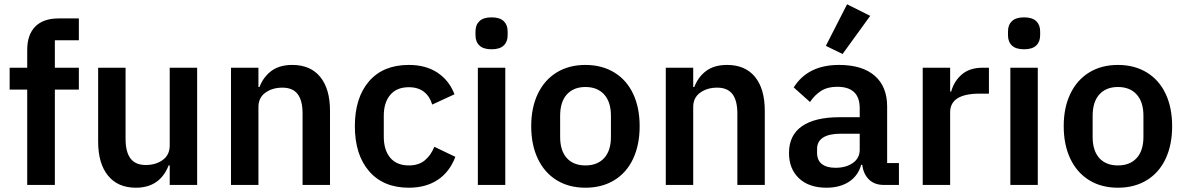

<svg xmlns="http://www.w3.org/2000/svg" viewBox="-20 -863 5533 896"><path d="M107 0V-445H25V-547H107V-630Q107 -701 144.5 -739Q182 -777 254 -777H348V-675H236V-547H348V-445H236V0Z M438 -202V-547H566V-215Q566 -154 589 -123.5Q612 -93 660 -93Q707 -93 739.5 -116.5Q772 -140 772 -184V-547H900V0H772V-91H767Q726 13 614 13Q530 13 484 -43.5Q438 -100 438 -202Z M1058 0V-547H1186V-457H1191Q1209 -504 1246.5 -532Q1284 -560 1344 -560Q1429 -560 1474.5 -504Q1520 -448 1520 -346V0H1392V-333Q1392 -394 1369 -424Q1346 -454 1298 -454Q1251 -454 1218.5 -430.5Q1186 -407 1186 -364V0Z M1636 -274Q1636 -407 1702 -483.5Q1768 -560 1888 -560Q1967 -560 2021.5 -524Q2076 -488 2101 -423L1997 -375Q1986 -413 1958.5 -434.5Q1931 -456 1888 -456Q1831 -456 1801 -420Q1771 -384 1771 -323V-225Q1771 -163 1801 -127Q1831 -91 1888 -91Q1933 -91 1961.5 -114Q1990 -137 2007 -178L2105 -131Q2078 -60 2022.5 -23.5Q1967 13 1888 13Q1769 13 1702.5 -64Q1636 -141 1636 -274Z M2199 -698V-717Q2199 -747 2217.5 -764.5Q2236 -782 2274 -782Q2312 -782 2330.5 -764.5Q2349 -747 2349 -717V-698Q2349 -668 2330.5 -650.5Q2312 -633 2274 -633Q2236 -633 2217.5 -650.5Q2199 -668 2199 -698ZM2338 0H2210V-547H2338Z M2459 -274Q2459 -361 2490 -425.5Q2521 -490 2578 -525Q2635 -560 2712 -560Q2789 -560 2846.5 -525Q2904 -490 2934.5 -425.5Q2965 -361 2965 -274Q2965 -187 2934.5 -122Q2904 -57 2846.5 -22Q2789 13 2712 13Q2635 13 2578 -22Q2521 -57 2490 -122Q2459 -187 2459 -274ZM2831 -224V-323Q2831 -387 2799.5 -422Q2768 -457 2712 -457Q2657 -457 2625.5 -422.5Q2594 -388 2594 -323V-224Q2594 -160 2625 -125.5Q2656 -91 2712 -91Q2768 -91 2799.5 -125.5Q2831 -160 2831 -224Z M3087 0V-547H3215V-457H3220Q3238 -504 3275.5 -532Q3313 -560 3373 -560Q3458 -560 3503.5 -504Q3549 -448 3549 -346V0H3421V-333Q3421 -394 3398 -424Q3375 -454 3327 -454Q3280 -454 3247.5 -430.5Q3215 -407 3215 -364V0Z M4041 -789 3912 -611 3834 -649 3933 -843ZM3662 -149Q3662 -232 3722.5 -274Q3783 -316 3897 -316H3992V-358Q3992 -458 3887 -458Q3842 -458 3812 -439Q3782 -420 3760 -387L3684 -455Q3750 -560 3895 -560Q4004 -560 4062 -509.5Q4120 -459 4120 -366V-102H4175V0H4104Q4061 0 4035 -25.5Q4009 -51 4004 -94H3999Q3984 -42 3941.5 -14.5Q3899 13 3837 13Q3755 13 3708.5 -31Q3662 -75 3662 -149ZM3992 -164V-239H3903Q3849 -239 3821 -221Q3793 -203 3793 -168V-150Q3793 -115 3815.5 -97.5Q3838 -80 3879 -80Q3928 -80 3960 -102.5Q3992 -125 3992 -164Z M4286 0V-547H4414V-436H4419Q4432 -484 4468.5 -515.5Q4505 -547 4566 -547H4595V-426H4552Q4414 -426 4414 -339V0Z M4684 -698V-717Q4684 -747 4702.5 -764.5Q4721 -782 4759 -782Q4797 -782 4815.5 -764.5Q4834 -747 4834 -717V-698Q4834 -668 4815.5 -650.5Q4797 -633 4759 -633Q4721 -633 4702.5 -650.5Q4684 -668 4684 -698ZM4823 0H4695V-547H4823Z M4944 -274Q4944 -361 4975 -425.5Q5006 -490 5063 -525Q5120 -560 5197 -560Q5274 -560 5331.5 -525Q5389 -490 5419.5 -425.5Q5450 -361 5450 -274Q5450 -187 5419.5 -122Q5389 -57 5331.5 -22Q5274 13 5197 13Q5120 13 5063 -22Q5006 -57 4975 -122Q4944 -187 4944 -274ZM5316 -224V-323Q5316 -387 5284.5 -422Q5253 -457 5197 -457Q5142 -457 5110.5 -422.5Q5079 -388 5079 -323V-224Q5079 -160 5110 -125.5Q5141 -91 5197 -91Q5253 -91 5284.5 -125.5Q5316 -160 5316 -224Z"/></svg>

Font: IBM Plex Sans JP SemiBold
Style: Regular
Weight: 600
Designer: Mike Abbink; Paul van der Laan; Pieter van Rosmalen; Wujin Sim; Yejin Wi; Jinhee Kim; Boomi Park; Yona Kim; Kichan Ma
Foundry: Sandoll Inc.
Version: Version 1.001